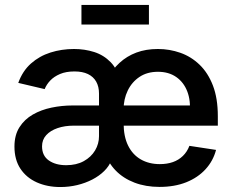

<svg xmlns="http://www.w3.org/2000/svg" viewBox="-20 -753 954 785"><path d="M226.6 11.7Q173.3 11.7 130.6 -7.3Q87.9 -26.4 63.5 -63.2Q39.1 -100.1 39.1 -153.8Q39.1 -200.7 59.6 -232.9Q80.1 -265.1 114.3 -284.7Q148.4 -304.2 190.7 -313Q232.9 -321.8 276.9 -321.8H793.5L755.4 -293Q760.3 -341.3 745.8 -378.9Q731.4 -416.5 700.7 -438Q669.9 -459.5 626 -459.5Q581.5 -459.5 550.3 -438.5Q519 -417.5 502.2 -382.6Q485.4 -347.7 485.4 -306.2V-249.5Q485.4 -194.8 503.9 -157.5Q522.5 -120.1 555.9 -101.1Q589.4 -82 633.3 -82Q663.1 -82 686.8 -90.3Q710.4 -98.6 727.8 -115.5Q745.1 -132.3 754.4 -156.7L863.3 -140.1Q851.6 -95.2 820.3 -61Q789.1 -26.9 741.5 -7.8Q693.8 11.2 632.3 11.2Q575.7 11.2 529.8 -6.3Q483.9 -23.9 452.9 -55.9Q421.9 -87.9 408.2 -130.4L419.4 -431.2Q439 -468.8 468.8 -496.1Q498.5 -523.4 537.6 -538.1Q576.7 -552.7 625.5 -552.7Q673.3 -552.7 717.5 -537.1Q761.7 -521.5 796.1 -488.3Q830.6 -455.1 850.6 -403.1Q870.6 -351.1 870.6 -277.8V-239.3H282.2Q244.6 -239.3 215.3 -229.2Q186 -219.2 168.9 -200.4Q151.9 -181.6 151.9 -154.8Q151.9 -116.2 179.7 -96.9Q207.5 -77.6 250.5 -77.6Q292.5 -77.6 322.5 -94.2Q352.5 -110.8 368.7 -137.9Q384.8 -165 384.8 -196.3V-370.1Q384.8 -398.9 373.3 -419.2Q361.8 -439.5 339.6 -450.2Q317.4 -460.9 284.2 -460.9Q250 -460.9 225.3 -450.4Q200.7 -439.9 185.3 -423.6Q169.9 -407.2 162.6 -388.7L54.7 -414.1Q72.3 -462.9 106.7 -493.4Q141.1 -523.9 186.5 -538.3Q231.9 -552.7 282.7 -552.7Q326.2 -552.7 365.2 -540.3Q404.3 -527.8 432.9 -498.3Q461.4 -468.8 473.1 -417L460.4 -97.7H435.5Q426.3 -73.7 406 -53.7Q385.7 -33.7 357.4 -19Q329.1 -4.4 295.7 3.7Q262.2 11.7 226.6 11.7ZM588.9 -732.9V-652.8H313V-732.9Z"/></svg>

Font: Inter
Style: 540
Weight: 540
Designer: Rasmus Andersson
Foundry: rsms
Version: Version 4.001;git-66647c0bb